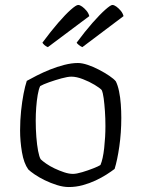

<svg xmlns="http://www.w3.org/2000/svg" viewBox="-20 -754 570 774"><path d="M257 0Q235 0 209.5 -8Q184 -16 160.5 -27.5Q137 -39 119.5 -51Q102 -63 94 -71Q76 -96 68.5 -140.5Q61 -185 61 -228Q61 -269 65 -307Q69 -345 75 -376Q81 -407 88 -428Q104 -437 128.5 -449.5Q153 -462 181.5 -473.5Q210 -485 239.5 -492.5Q269 -500 294 -500Q311 -500 333.5 -492.5Q356 -485 379 -473Q402 -461 420.5 -448.5Q439 -436 447 -426Q455 -410 460 -385.5Q465 -361 467 -333.5Q469 -306 469 -279Q469 -219 461 -163.5Q453 -108 442 -73Q429 -63 409.5 -50.5Q390 -38 365.5 -26.5Q341 -15 313.5 -7.5Q286 0 257 0ZM274 -53Q288 -53 311.5 -60Q335 -67 356.5 -75.5Q378 -84 385 -89Q395 -112 400 -157Q405 -202 405 -246Q405 -277 403 -306Q401 -335 398 -357.5Q395 -380 390 -391Q383 -399 361.5 -412Q340 -425 314 -435Q288 -445 268 -445Q253 -445 227.5 -438Q202 -431 178 -422.5Q154 -414 142 -407Q136 -395 132 -371.5Q128 -348 126 -321Q124 -294 124 -268Q124 -234 126.5 -202Q129 -170 133.5 -146Q138 -122 144 -112Q151 -105 166 -94.5Q181 -84 200 -75Q219 -66 238.5 -59.5Q258 -53 274 -53ZM312 -564Q305 -567 298 -572.5Q291 -578 289 -582Q323 -628 353 -662Q383 -696 404.5 -715Q426 -734 433 -734Q440 -734 449 -727.5Q458 -721 466.5 -711Q475 -701 478 -689ZM173 -564Q165 -567 159 -572.5Q153 -578 151 -582Q185 -628 214.5 -662Q244 -696 265.5 -715Q287 -734 295 -734Q302 -734 311 -727.5Q320 -721 328.5 -711Q337 -701 340 -689Z"/></svg>

Font: Texturina 12pt Thin
Style: Regular
Weight: 250
Designer: Guillermo Torres Carreño
Foundry: Omnibus-Type
Version: Version 1.002